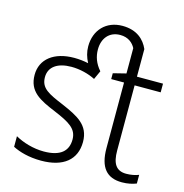

<svg xmlns="http://www.w3.org/2000/svg" viewBox="-112 -868 942 982"><g transform="rotate(15 358.5 -377.0)"><path d="M192 10C310 10 375 -44 375 -138C375 -228 310 -259 225 -296C144 -330 101 -349 101 -408C101 -463 146 -494 219 -494C264 -494 311 -482 346 -464L367 -510C338 -543 326 -578 326 -615C326 -674 360 -716 418 -716C461 -716 486 -693 499 -668V-534L431 -517V-486H499V-139C499 -36 540 10 620 10C650 10 676 4 696 -4V-50C679 -43 655 -38 630 -38C576 -38 555 -73 555 -141V-486H693V-532H555V-678C535 -724 494 -764 417 -764C331 -764 274 -704 274 -618C274 -588 282 -560 296 -534C273 -539 247 -542 221 -542C114 -542 47 -489 47 -406C47 -318 108 -288 195 -252C278 -217 320 -193 320 -136C320 -75 281 -39 193 -39C137 -39 82 -56 41 -79V-23C76 -5 127 10 192 10Z"/></g></svg>

Font: Noto Sans SemiCondensed Light
Style: Regular
Weight: 300
Width: 4
Designer: Monotype Design Team
Foundry: Monotype Imaging Inc.
Version: Version 2.013